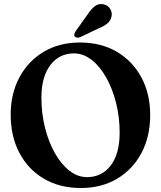

<svg xmlns="http://www.w3.org/2000/svg" viewBox="-20 -927 808 962"><path d="M380.5 -714Q486.5 -714 565.5 -667.5Q644.5 -621 688.5 -539Q732.5 -457 732.5 -350.5Q732.5 -243 689 -160.8Q645.5 -78.5 567.2 -31.8Q489 15 385 15Q279 15 200 -31.5Q121 -78 77.2 -161Q33.5 -244 33.5 -352.5Q33.5 -457 77 -538.8Q120.5 -620.5 198.5 -667.2Q276.5 -714 380.5 -714ZM579.5 -263Q579.5 -340.5 561.5 -411.8Q543.5 -483 512 -538.8Q480.5 -594.5 439 -627Q397.5 -659.5 350.5 -659.5Q276.5 -659.5 232 -600.5Q187.5 -541.5 187.5 -437.5Q187.5 -358.5 205.5 -287Q223.5 -215.5 255 -159.8Q286.5 -104 327.8 -71.8Q369 -39.5 416 -39.5Q490 -39.5 534.8 -97.8Q579.5 -156 579.5 -263ZM418.5 -854Q436.5 -881.5 455.5 -896Q474.5 -910.5 499 -905.5Q521.5 -900.5 532.2 -882.2Q543 -864 539 -845.5Q534.5 -823 518 -809.5Q501.5 -796 474.5 -785L381 -740.5Q374.5 -738 367 -738.5Q359.5 -739 355 -744Q350.5 -750 352.5 -756.5Q354.5 -763 358.5 -770Z"/></svg>

Font: Fraunces 72pt Soft SemiBold
Style: Regular
Weight: 600
Version: Version 1.000;[b76b70a41]